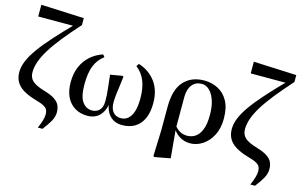

<svg xmlns="http://www.w3.org/2000/svg" viewBox="-120 -1144 2657 1694"><g transform="rotate(15 1208.5 -297.5)"><path d="M319.7 229.5Q337.4 190 347.1 157.4Q356.9 124.7 356.9 97.5Q356.9 75.5 349 59Q341.1 42.4 316.5 28.2Q291.9 14 240.3 0.1Q167 -21.1 121.5 -49.2Q76.1 -77.3 55.5 -115.1Q34.9 -152.9 34.9 -202.3Q34.9 -250.6 57.1 -304Q79.2 -357.4 124.6 -421Q170.1 -484.6 241.2 -563.7Q312.2 -642.9 410.1 -742.6L397.2 -703.3V-718.5L69.5 -718.3V-825.1L461.7 -808V-744.8Q378.7 -652.4 319.1 -577.9Q259.5 -503.4 221.8 -442.1Q184.1 -380.8 165.9 -328.9Q147.7 -277 147.7 -230.5Q147.7 -181.1 179.9 -151.4Q212.2 -121.6 296.4 -97Q356.6 -79.3 389.2 -57.2Q421.8 -35.1 434.6 -7.2Q447.5 20.8 447.5 55.7Q447.5 96.8 425.1 137.3Q402.8 177.8 362.4 229.5Z M714.8 16.2Q648.5 16.2 599.1 -13.6Q549.6 -43.3 522.8 -98.7Q496 -154.1 496 -232.3Q496 -314.8 523.4 -376.9Q550.7 -439 599 -481Q647.3 -523 709.8 -543.2L726.7 -522.4Q670.7 -480.8 644.5 -416.2Q618.3 -351.5 618.3 -245.3Q618.3 -134.2 653 -87Q687.6 -39.8 741 -39.8Q781.3 -39.8 808.3 -66.4Q835.2 -93 835.2 -150.5Q835.2 -205.9 828.2 -263.8Q821.2 -321.7 814.6 -386.3L923.2 -404.8L933.4 -398.8Q929.9 -363.7 923.5 -319.1Q917.1 -274.5 912.2 -232.1Q907.3 -189.8 907.3 -159.4Q907.3 -101.8 933 -70.8Q958.8 -39.8 1005.2 -39.8Q1041.6 -39.8 1068.9 -62.2Q1096.2 -84.6 1111.8 -131.8Q1127.4 -178.9 1127.4 -252.8Q1127.4 -346.1 1101.2 -411.5Q1074.9 -476.9 1019.4 -519.9L1036.3 -543.9Q1133.1 -513.4 1190.7 -436.3Q1248.3 -359.2 1248.3 -240.7Q1248.3 -157.4 1222.1 -100.1Q1196 -42.8 1147.4 -13.3Q1098.8 16.2 1031.3 16.2Q958.2 16.2 915 -31.9Q871.7 -80 865.6 -175.5H876.4Q875.3 -110.2 853.6 -67.7Q831.8 -25.2 795.9 -4.5Q760 16.2 714.8 16.2Z M1369.7 208.4 1378.1 -31.5 1378.3 -243.1Q1378.3 -402.7 1447.4 -477.3Q1516.4 -551.9 1632.5 -551.9Q1700.7 -551.9 1758.1 -522.7Q1815.6 -493.4 1850.3 -431.4Q1885 -369.4 1885 -270Q1885 -180.9 1851.2 -116.7Q1817.3 -52.5 1764 -18.2Q1710.6 16.2 1652 16.2Q1596.4 16.2 1553.7 -11.6Q1510.9 -39.4 1484.9 -84.8H1480.5L1496.4 -98.6Q1516.6 -72.5 1545 -57.2Q1573.3 -41.8 1608.5 -41.8Q1652.8 -41.8 1686.1 -65.2Q1719.4 -88.6 1738.6 -138.6Q1757.8 -188.7 1757.8 -268.3Q1757.8 -350.3 1738.1 -405.7Q1718.4 -461.1 1687.2 -489.4Q1656.1 -517.7 1620 -517.7Q1564 -517.7 1531.8 -478.3Q1499.6 -438.9 1498.6 -369.3L1498.3 -86.8L1498.7 -74.4L1522.6 188.3L1379.2 214.7Z M2260.7 229.5Q2278.4 190 2288.1 157.4Q2297.9 124.7 2297.9 97.5Q2297.9 75.5 2290 59Q2282.1 42.4 2257.5 28.2Q2232.9 14 2181.3 0.1Q2108 -21.1 2062.5 -49.2Q2017.1 -77.3 1996.5 -115.1Q1975.9 -152.9 1975.9 -202.3Q1975.9 -250.6 1998.1 -304Q2020.2 -357.4 2065.6 -421Q2111.1 -484.6 2182.2 -563.7Q2253.2 -642.9 2351.1 -742.6L2338.2 -703.3V-718.5L2010.5 -718.3V-825.1L2402.7 -808V-744.8Q2319.7 -652.4 2260.1 -577.9Q2200.5 -503.4 2162.8 -442.1Q2125.1 -380.8 2106.9 -328.9Q2088.7 -277 2088.7 -230.5Q2088.7 -181.1 2120.9 -151.4Q2153.2 -121.6 2237.4 -97Q2297.6 -79.3 2330.2 -57.2Q2362.8 -35.1 2375.6 -7.2Q2388.5 20.8 2388.5 55.7Q2388.5 96.8 2366.1 137.3Q2343.8 177.8 2303.4 229.5Z"/></g></svg>

Font: Noto Serif KR
Style: Regular
Weight: 200
Designer: Ryoko NISHIZUKA 西塚涼子 (kana & ideographs); Frank Grießhammer (Latin, Greek & Cyrillic); Wenlong ZHANG 张文龙 (bopomofo); San
Foundry: Adobe
Version: Version 2.001;hotconv 1.1.0;makeotfexe 2.6.0